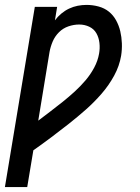

<svg xmlns="http://www.w3.org/2000/svg" viewBox="-50 -548 570 783"><path d="M-30 215 92 -520H183L174 -465Q185 -480 200 -492.5Q215 -505 232 -513Q249 -521 267 -524.5Q285 -528 303 -528Q328 -528 352 -521.5Q376 -515 394 -500.5Q412 -486 423.5 -465Q435 -444 440.5 -420.5Q446 -397 447 -371.5Q448 -346 444 -321Q437 -279 415.5 -239.5Q394 -200 364 -165.5Q334 -131 300 -101Q266 -71 230.5 -43Q195 -15 159 12Q123 39 86 65L61 215ZM106 -56Q131 -75 156 -94Q181 -113 206 -133Q231 -153 254.5 -174.5Q278 -196 298.5 -220Q319 -244 334 -272Q349 -300 354 -329Q358 -351 355.5 -373Q353 -395 343 -412.5Q333 -430 314 -439Q295 -448 273 -448Q251 -448 229 -440.5Q207 -433 190.5 -416.5Q174 -400 165 -379Q156 -358 152 -336Z"/></svg>

Font: Iosevka Medium Oblique
Style: Regular
Weight: 500
Italic angle: -9°
Monospace: yes
Designer: Belleve Invis
Foundry: Belleve Invis
Version: Version 32.5.0; ttfautohint (v1.8.4)